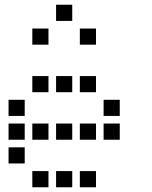

<svg xmlns="http://www.w3.org/2000/svg" viewBox="-20 -804 640 808"><path d="M217 -784Q216 -784 216 -784Q216 -784 216 -783V-717Q216 -716 216 -716Q216 -716 217 -716H283Q284 -716 284 -716Q284 -716 284 -717V-783Q284 -784 284 -784Q284 -784 283 -784ZM117 -684Q116 -684 116 -684Q116 -684 116 -683V-617Q116 -616 116 -616Q116 -616 117 -616H183Q184 -616 184 -616Q184 -616 184 -617V-683Q184 -684 184 -684Q184 -684 183 -684ZM317 -684Q316 -684 316 -684Q316 -684 316 -683V-617Q316 -616 316 -616Q316 -616 317 -616H383Q384 -616 384 -616Q384 -616 384 -617V-683Q384 -684 384 -684Q384 -684 383 -684ZM117 -484Q116 -484 116 -484Q116 -484 116 -483V-417Q116 -416 116 -416Q116 -416 117 -416H183Q184 -416 184 -416Q184 -416 184 -417V-483Q184 -484 184 -484Q184 -484 183 -484ZM217 -484Q216 -484 216 -484Q216 -484 216 -483V-417Q216 -416 216 -416Q216 -416 217 -416H283Q284 -416 284 -416Q284 -416 284 -417V-483Q284 -484 284 -484Q284 -484 283 -484ZM317 -484Q316 -484 316 -484Q316 -484 316 -483V-417Q316 -416 316 -416Q316 -416 317 -416H383Q384 -416 384 -416Q384 -416 384 -417V-483Q384 -484 384 -484Q384 -484 383 -484ZM17 -384Q16 -384 16 -384Q16 -384 16 -383V-317Q16 -316 16 -316Q16 -316 17 -316H83Q84 -316 84 -316Q84 -316 84 -317V-383Q84 -384 84 -384Q84 -384 83 -384ZM417 -384Q416 -384 416 -384Q416 -384 416 -383V-317Q416 -316 416 -316Q416 -316 417 -316H483Q484 -316 484 -316Q484 -316 484 -317V-383Q484 -384 484 -384Q484 -384 483 -384ZM17 -284Q16 -284 16 -284Q16 -284 16 -283V-217Q16 -216 16 -216Q16 -216 17 -216H83Q84 -216 84 -216Q84 -216 84 -217V-283Q84 -284 84 -284Q84 -284 83 -284ZM117 -284Q116 -284 116 -284Q116 -284 116 -283V-217Q116 -216 116 -216Q116 -216 117 -216H183Q184 -216 184 -216Q184 -216 184 -217V-283Q184 -284 184 -284Q184 -284 183 -284ZM217 -284Q216 -284 216 -284Q216 -284 216 -283V-217Q216 -216 216 -216Q216 -216 217 -216H283Q284 -216 284 -216Q284 -216 284 -217V-283Q284 -284 284 -284Q284 -284 283 -284ZM317 -284Q316 -284 316 -284Q316 -284 316 -283V-217Q316 -216 316 -216Q316 -216 317 -216H383Q384 -216 384 -216Q384 -216 384 -217V-283Q384 -284 384 -284Q384 -284 383 -284ZM417 -284Q416 -284 416 -284Q416 -284 416 -283V-217Q416 -216 416 -216Q416 -216 417 -216H483Q484 -216 484 -216Q484 -216 484 -217V-283Q484 -284 484 -284Q484 -284 483 -284ZM17 -184Q16 -184 16 -184Q16 -184 16 -183V-117Q16 -116 16 -116Q16 -116 17 -116H83Q84 -116 84 -116Q84 -116 84 -117V-183Q84 -184 84 -184Q84 -184 83 -184ZM117 -84Q116 -84 116 -84Q116 -84 116 -83V-17Q116 -16 116 -16Q116 -16 117 -16H183Q184 -16 184 -16Q184 -16 184 -17V-83Q184 -84 184 -84Q184 -84 183 -84ZM217 -84Q216 -84 216 -84Q216 -84 216 -83V-17Q216 -16 216 -16Q216 -16 217 -16H283Q284 -16 284 -16Q284 -16 284 -17V-83Q284 -84 284 -84Q284 -84 283 -84ZM317 -84Q316 -84 316 -84Q316 -84 316 -83V-17Q316 -16 316 -16Q316 -16 317 -16H383Q384 -16 384 -16Q384 -16 384 -17V-83Q384 -84 384 -84Q384 -84 383 -84Z"/></svg>

Font: Doto Black SemiBold
Style: Regular
Weight: 600
Monospace: yes
Version: Version 1.000